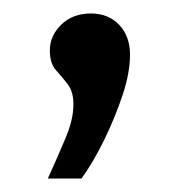

<svg xmlns="http://www.w3.org/2000/svg" viewBox="-20 -118 263 285"><path d="M51 147Q66 114 77.5 86.5Q89 59 89 37Q89 18 80.5 7Q72 -4 63 -14Q54 -24 54 -43Q54 -65 71 -81.5Q88 -98 115 -98Q141 -98 157 -81Q173 -64 173 -37Q173 -10 162 23Q151 56 135 89Q119 122 101 147Z"/></svg>

Font: Alumni Sans
Style: Bold
Weight: 700
Designer: Robert E. Leuschke
Foundry: Robert E. Leuschke
Version: Version 1.018